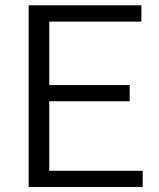

<svg xmlns="http://www.w3.org/2000/svg" viewBox="-20 -724 608 736"><path d="M477.1 -335.9H176.3H168.9V-328.6V-76.7V-69.3H176.3H526.9V-7.3H89.8V-703.6H522V-641.1H176.3H168.9V-633.8V-405.3V-397.9H176.3H477.1Z"/></svg>

Font: Vazir Light FD-UI
Style: Light-FD-UI
Weight: 300
Designer: Saber Rastikerdar
Foundry: Saber Rastikerdar
Version: Version 30.1.0